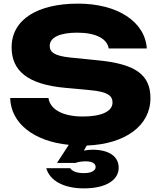

<svg xmlns="http://www.w3.org/2000/svg" viewBox="-20 -786 883 1058"><path d="M294 112H395C410 106 431 103 453 103C489 103 507 116 507 134C507 153 486 168 442 168C400 168 377 156 367 141H235C255 211 333 252 442 252C568 252 634 204 634 138C634 77 582 39 490 39C473 39 457 41 442 44L458 16C670 8 809 -93 809 -245C809 -373 729 -434 516 -454L367 -469C281 -478 254 -498 254 -533C254 -581 312 -606 406 -606C509 -606 571 -572 579 -519H789C779 -667 627 -766 410 -766C189 -766 44 -680 44 -525C44 -397 131 -321 339 -302L479 -289C573 -280 600 -259 600 -221C600 -171 537 -144 436 -144C326 -144 256 -183 247 -246H36C40 -106 167 -7 359 12Z"/></svg>

Font: Bounded
Style: Bold
Weight: 700
Designer: Vlad Churkin
Version: Version 3.0